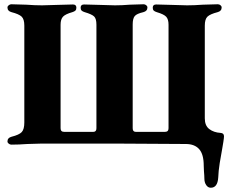

<svg xmlns="http://www.w3.org/2000/svg" viewBox="-20 -675 1094 900"><path d="M938 162Q938 149 936 127L935 102Q935 48 913.5 24Q892 0 851 0L683 -1Q628 -2 515 -2H177Q158 -2 108 0Q69 3 33 3Q27 3 21 -1.5Q15 -6 15 -12Q15 -29 34 -34Q70 -43 82 -56Q94 -69 94 -101V-555Q94 -585 81.5 -597Q69 -609 34 -618Q15 -623 15 -640Q15 -646 21 -650.5Q27 -655 33 -655Q51 -655 103 -653Q144 -650 177 -650Q195 -650 247 -652Q301 -654 322 -654Q338 -654 338 -639Q338 -630 333.5 -625.5Q329 -621 319 -618Q287 -609 275.5 -597Q264 -585 264 -559V-74Q264 -57 280 -57H418Q432 -57 432 -74V-559Q432 -587 421.5 -597.5Q411 -608 377 -618Q367 -621 362.5 -625.5Q358 -630 358 -639Q358 -654 374 -654Q395 -654 449 -652Q501 -650 519 -650Q552 -650 588 -653Q634 -655 653 -655Q660 -655 665.5 -650.5Q671 -646 671 -640Q671 -623 652 -618Q621 -611 611.5 -599.5Q602 -588 602 -560V-74Q602 -57 616 -57H754Q770 -57 770 -74V-559Q770 -584 759.5 -596Q749 -608 715 -618Q705 -621 700.5 -625.5Q696 -630 696 -639Q696 -654 712 -654Q733 -654 787 -652Q839 -650 857 -650Q890 -650 931 -653Q983 -655 1001 -655Q1008 -655 1013.5 -650.5Q1019 -646 1019 -640Q1019 -623 1000 -618Q965 -609 952.5 -597Q940 -585 940 -555V-120Q940 -86 961 -70Q982 -54 1014 -52Q1030 -51 1030 -36Q1030 -29 1027 -10Q1024 9 1022 20Q1016 51 1010 89Q1004 127 1003 157Q1000 205 968 205Q955 205 946.5 192.5Q938 180 938 162Z"/></svg>

Font: EB Garamond ExtraBold
Style: Regular
Weight: 800
Designer: Georg Duffner and Octavio Pardo
Foundry: Georg Duffner
Version: Version 1.000